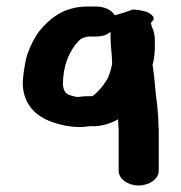

<svg xmlns="http://www.w3.org/2000/svg" viewBox="-20 -423 556 589"><path d="M319 -325V-310C319 -284 324 -252 324 -226C320 -210 316 -191 307 -177C296 -159 282 -142 264 -128H262C251 -128 238 -128 224 -126C214 -124 201 -129 192 -132C178 -137 175 -149 173 -163C173 -220 191 -266 222 -298C229 -306 237 -308 250 -311H275C292 -311 307 -315 319 -325ZM275 -403H248C176 -403 132 -366 101 -328C86 -309 73 -281 64 -257C57 -235 54 -211 51 -187C43 -117 79 -69 142 -48C168 -39 202 -31 240 -34C248 -35 254 -36 259 -36C292 -34 321 -45 342 -57C343 -49 343 -42 343 -37C344 -29 344 -23 344 -16V101C344 126 372 146 405 146C438 146 467 126 467 101V-16C467 -24 467 -32 466 -40C466 -60 464 -83 462 -103C456 -140 455 -185 448 -223C453 -241 455 -261 455 -282V-301C455 -317 451 -329 446 -341C445 -342 445 -343 445 -344L443 -353L450 -361C454 -366 451 -373 442 -380C433 -387 415 -392 388 -394L374 -389C370 -387 332 -376 332 -376C324 -391 302 -403 275 -403Z"/></svg>

Font: Blanket
Style: Sik
Weight: 700
Foundry: Cannot Into Space Fonts
Version: Version 0.9